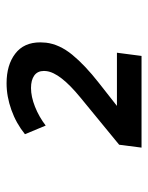

<svg xmlns="http://www.w3.org/2000/svg" viewBox="47 -800 453 587"><g transform="rotate(-90 273.5 -506.5)"><path d="M115.7 -300.3 124.5 -368.7 269 -487.3Q344.7 -549.3 349.6 -591.3Q350.1 -593.8 350.1 -598.6Q350.1 -618.2 336.2 -628.2Q322.3 -638.2 297.9 -638.2Q271.5 -638.2 240.7 -626Q210 -613.8 183.1 -593.3L156.7 -656.7Q189.9 -683.6 231 -698.2Q272 -712.9 312.5 -712.9Q368.2 -712.9 402.8 -686.5Q437.5 -660.2 437.5 -609.9Q437.5 -604 436.5 -592.3Q431.6 -551.3 399.7 -512.2Q367.7 -473.1 313.5 -430.7L243.2 -375.5H405.8L396 -300.3Z"/></g></svg>

Font: Muli
Style: Semi-BoldItalic
Weight: 600
Italic angle: -7°
Designer: Vernon Adams
Foundry: newtypography
Version: Version 2.0; ttfautohint (v1.00rc1.2-2d82) -l 8 -r 50 -G 200